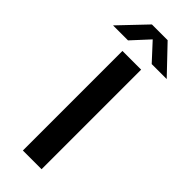

<svg xmlns="http://www.w3.org/2000/svg" viewBox="-356 -979 1009 1009"><g transform="rotate(45 148.5 -474.0)"><path d="M79 0V-740H218V0ZM348 -800H236.5L148.5 -895.5L60.5 -800H-51L90 -948H207Z"/></g></svg>

Font: Encode Sans Semi Expanded SmBd
Style: Regular
Weight: 600
Width: 6
Designer: Multiple Designers
Foundry: Impallari Type
Version: Version 2.000